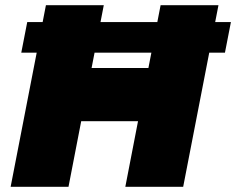

<svg xmlns="http://www.w3.org/2000/svg" viewBox="-20 -720 910 740"><path d="M62 -517 85 -635H870L847 -517ZM21 0 157 -700H380L333 -458H552L599 -700H822L686 0H463L512 -253H293L244 0Z"/></svg>

Font: REM Black
Style: Italic
Weight: 900
Italic angle: -11°
Designer: Octavio Pardo
Foundry: Ashler Design
Version: Version 1.005;gftools[0.9.28]